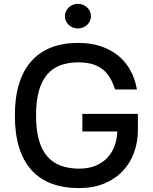

<svg xmlns="http://www.w3.org/2000/svg" viewBox="-20 -958 789 988"><path d="M56.5 -363.3Q56.5 -457 78.3 -527.2Q100.1 -597.3 142 -644Q183.9 -690.7 244.5 -714Q305 -737.2 382.1 -737.2Q447.8 -737.2 499.6 -719.6Q551.5 -702.1 589.7 -670.5Q627.8 -638.8 651.6 -594.8Q675.4 -550.8 684.7 -497.5H572.1Q561.8 -529.8 547.1 -555.8Q532.3 -581.7 510.1 -599.8Q487.9 -617.9 456.9 -627.5Q425.8 -637.1 382.8 -637.1Q329.9 -637.1 289.4 -621.6Q248.9 -606.2 221.4 -573.2Q193.9 -540.1 179.7 -488.5Q165.5 -436.8 165.5 -364Q165.5 -292.3 179.5 -240.6Q193.5 -188.9 221.4 -155.5Q249.3 -122.2 290.8 -106.2Q332.4 -90.2 387.1 -90.2Q437.5 -90.2 474.1 -106.2Q510.7 -122.2 534.6 -148.6Q558.6 -175.1 570.5 -209.7Q582.4 -244.3 583.5 -281.6H403.8V-372.2H689.6V-289.4Q689.6 -227.3 669.7 -172.8Q649.9 -118.3 611.3 -77.6Q572.8 -36.9 516.3 -13.5Q459.9 9.9 387.1 9.9Q306.5 9.9 244.7 -13.5Q182.9 -36.9 141.2 -83.6Q99.4 -130.3 77.9 -200.3Q56.5 -270.2 56.5 -363.3ZM381 -938.2Q394.9 -938.2 407 -933.2Q419 -928.3 428.3 -919.6Q437.5 -910.9 442.8 -899.3Q448.2 -887.8 448.2 -874.6Q448.2 -861.5 442.8 -850Q437.5 -838.4 428.3 -829.9Q419 -821.4 407 -816.4Q394.9 -811.4 381 -811.4Q367.2 -811.4 354.9 -816.4Q342.7 -821.4 333.6 -829.9Q324.6 -838.4 319.2 -850Q313.9 -861.5 313.9 -874.6Q313.9 -887.8 319.2 -899.3Q324.6 -910.9 333.6 -919.6Q342.7 -928.3 354.9 -933.2Q367.2 -938.2 381 -938.2Z"/></svg>

Font: Cannonade Med
Style: Regular
Weight: 500
Designer: Rasmus Andersson
Foundry: rsms
Version: Version 3.012;git-f93a4a705